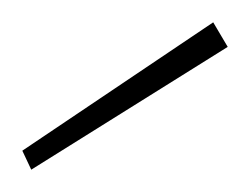

<svg xmlns="http://www.w3.org/2000/svg" viewBox="-20 -716 224 172"><path d="M8 -564 0 -581 171 -696 184 -674Z"/></svg>

Font: DM Sans 10pt Thin
Style: Regular
Weight: 250
Version: Version 4.004;gftools[0.9.30]